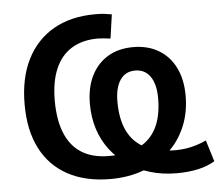

<svg xmlns="http://www.w3.org/2000/svg" viewBox="-52 -773 963 841"><g transform="rotate(-5 430.0 -352.5)"><path d="M401 10Q292 10 214 -32Q136 -74 95 -154Q54 -234 54 -348Q54 -463 95 -545Q136 -627 212.5 -671Q289 -715 397 -715Q421 -715 437 -713Q453 -711 469 -708L454 -603Q437 -605 423 -606.5Q409 -608 399 -608Q331 -608 283.5 -579Q236 -550 211.5 -493Q187 -436 187 -353Q187 -267 211.5 -208.5Q236 -150 284 -120.5Q332 -91 403 -91Q481 -91 533.5 -116.5Q586 -142 612.5 -194Q639 -246 639 -325Q639 -386 615.5 -420Q592 -454 549 -454Q506 -454 483 -420Q460 -386 460 -325Q460 -246 486 -194Q512 -142 564.5 -116.5Q617 -91 696 -91Q719 -91 742 -94.5Q765 -98 787.5 -105Q810 -112 831 -122L860 -28Q829 -9 787 0.5Q745 10 692 10Q630 10 576 -6Q522 -22 478.5 -51.5Q435 -81 403.5 -122Q372 -163 355.5 -214.5Q339 -266 339 -325Q339 -396 364.5 -448Q390 -500 437 -528.5Q484 -557 549 -557Q614 -557 661.5 -528.5Q709 -500 734.5 -448Q760 -396 760 -325Q760 -251 734 -189.5Q708 -128 660 -83.5Q612 -39 546.5 -14.5Q481 10 401 10Z"/></g></svg>

Font: Nunito Sans 12pt ExtraLight
Style: Regular
Weight: 200
Designer: Vernon Adams
Foundry: Vernon Adams
Version: Version 3.101;gftools[0.9.27]